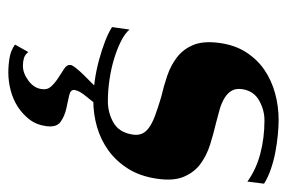

<svg xmlns="http://www.w3.org/2000/svg" viewBox="-134 -341 689 461"><g transform="rotate(90 210.5 -110.5)"><path d="M51 -77Q60 -66 79 -56.5Q98 -47 121 -40Q144 -33 170.5 -29Q197 -25 223 -25Q251 -25 274.5 -38.5Q298 -52 303 -84Q305 -96 301.5 -105.5Q298 -115 287.5 -123Q277 -131 258.5 -138Q240 -145 213 -153Q187 -159 162 -167.5Q137 -176 117.5 -191Q98 -206 88 -230Q78 -254 83 -292Q88 -330 105.5 -357Q123 -384 148 -401Q173 -418 204 -426.5Q235 -435 268 -435Q284 -435 304.5 -433Q325 -431 346 -427Q367 -423 387 -416Q407 -409 421 -400L416 -360Q387 -381 349 -391Q311 -401 269 -401Q244 -401 221 -388Q198 -375 194 -347Q192 -332 198 -322Q204 -312 215.5 -305Q227 -298 242.5 -293.5Q258 -289 274 -285Q300 -279 327 -270.5Q354 -262 374 -247Q394 -232 404.5 -207Q415 -182 409 -142Q403 -102 385 -73.5Q367 -45 341.5 -26.5Q316 -8 285 1Q254 10 221 10Q199 10 174 6.5Q149 3 125 -3.5Q101 -10 80 -18Q59 -26 45 -35ZM105 166Q111 174 119.5 176.5Q128 179 138 179Q156 179 174 165.5Q192 152 194 133Q196 120 187 110.5Q178 101 166 93.5Q154 86 144.5 79.5Q135 73 136 65Q136 61 143.5 51.5Q151 42 160.5 32.5Q170 23 179 14Q188 5 192 0H232Q225 11 211.5 27Q198 43 196 55Q195 65 209.5 68Q224 71 241.5 75Q259 79 272.5 88.5Q286 98 283 122Q280 146 267 163Q254 180 236 191.5Q218 203 196.5 208.5Q175 214 154 214Q136 214 118.5 211Q101 208 87 198Z"/></g></svg>

Font: Gamine
Style: Bold Italic
Weight: 700
Designer: Tapiwanashe Sebastian Garikayi
Version: Version 1.000